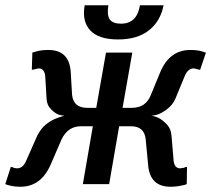

<svg xmlns="http://www.w3.org/2000/svg" viewBox="-20 -700 803 730"><path d="M429 -550Q355 -550 323 -584.5Q291 -619 302 -680H392Q386 -642 397.5 -626Q409 -610 440 -610Q501 -610 512 -680H602Q590 -619 546 -584.5Q502 -550 429 -550ZM58 10Q34 10 16 5Q10 4 0 0L21 -65H26L32 -62Q40 -60 45 -60Q68 -60 80 -90L122 -185Q128 -197 136 -207.5Q144 -218 153 -225.5Q162 -233 171 -238.5Q180 -244 189.5 -248Q199 -252 205 -254Q211 -256 218 -258L225 -260Q218 -260 205 -263.5Q192 -267 175 -283.5Q158 -300 157 -325L152 -410Q149 -440 127 -440Q125 -440 113 -437L106 -435H101L103 -500L120 -505Q138 -510 164 -510Q244 -510 249 -425L254 -340Q259 -290 311 -290H346L383 -500H483L446 -290H481Q535 -290 554 -340L589 -425Q624 -510 704 -510Q729 -510 747 -505Q761 -500 763 -500L741 -435H736L730 -437Q718 -440 717 -440Q694 -440 682 -410L647 -325Q636 -300 614 -284Q592 -268 577.5 -264Q563 -260 555 -260Q561 -260 576.5 -254.5Q592 -249 611 -230.5Q630 -212 632 -185L640 -90Q643 -60 665 -60Q669 -60 679 -62L686 -65H691L690 0Q681 4 672 5Q652 10 628 10Q549 10 543 -75L534 -170Q529 -220 478 -220H433L395 0H295L333 -220H288Q238 -220 214 -170L173 -75Q136 10 58 10Z"/></svg>

Font: Scada
Style: Italic
Weight: 400
Italic angle: -10°
Designer: Jovanny Lemonad
Foundry: Jovanny Lemonad
Version: Version 4.100;PS 004.100;hotconv 1.0.88;makeotf.lib2.5.64775